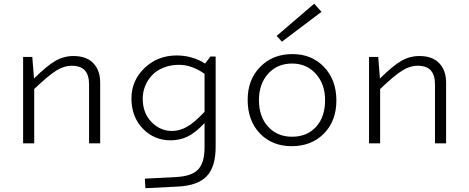

<svg xmlns="http://www.w3.org/2000/svg" viewBox="-20 -763 2495 1022"><path d="M151.9 -460 161.1 -345.2Q230 -413.1 274.9 -439Q319.8 -464.8 371.1 -464.8Q440.4 -464.8 476.8 -426.5Q513.2 -388.2 513.2 -323.2V0H454.1V-313Q454.1 -363.8 431.6 -388.4Q409.2 -413.1 360.8 -413.1Q321.3 -413.1 279.8 -387.5Q238.3 -361.8 162.1 -289.1V0H103V-460Z M679.7 -238.8Q679.7 -334 749.3 -400.9Q818.8 -467.8 920.9 -467.8Q1002.9 -467.8 1071.8 -424.8L1099.6 -461.9H1127.9V19Q1127.9 125 1080.6 174.8Q1033.2 224.6 928.7 230L753.9 238.8L751 188L919.9 179.2Q1001 174.8 1034.9 138.7Q1068.8 102.5 1068.8 22V-107.9Q1021 -57.1 979.5 -36.6Q938 -16.1 887.7 -16.1Q800.3 -16.1 740 -78.6Q679.7 -141.1 679.7 -238.8ZM739.7 -237.8Q739.7 -161.6 786.1 -113.8Q832.5 -65.9 896 -65.9Q935.5 -65.9 974.9 -87.9Q1014.2 -109.9 1068.8 -168V-370.1Q1000.5 -418 933.6 -418Q887.2 -418 849.6 -402.6Q812 -387.2 788.6 -361.8Q765.1 -336.4 752.4 -304.4Q739.7 -272.5 739.7 -237.8Z M1452.6 -571.8 1652.3 -743.2 1691.4 -700.2 1480.5 -541ZM1532.7 15.1Q1428.7 15.1 1363.5 -52.7Q1298.3 -120.6 1298.3 -231.9Q1298.3 -338.9 1365 -407Q1431.6 -475.1 1536.6 -475.1Q1639.6 -475.1 1705.1 -406.2Q1770.5 -337.4 1770.5 -228Q1770.5 -119.1 1704.1 -52Q1637.7 15.1 1532.7 15.1ZM1534.7 -35.2Q1613.8 -35.2 1662.1 -87.6Q1710.4 -140.1 1710.4 -230Q1710.4 -314.9 1661.4 -369.9Q1612.3 -424.8 1534.7 -424.8Q1456.5 -424.8 1407.5 -370.8Q1358.4 -316.9 1358.4 -230Q1358.4 -142.1 1407.2 -88.6Q1456.1 -35.2 1534.7 -35.2Z M1993.2 -460 2002.4 -345.2Q2071.3 -413.1 2116.2 -439Q2161.1 -464.8 2212.4 -464.8Q2281.7 -464.8 2318.1 -426.5Q2354.5 -388.2 2354.5 -323.2V0H2295.4V-313Q2295.4 -363.8 2272.9 -388.4Q2250.5 -413.1 2202.1 -413.1Q2162.6 -413.1 2121.1 -387.5Q2079.6 -361.8 2003.4 -289.1V0H1944.3V-460Z"/></svg>

Font: IntelOne Mono Light
Style: Regular
Weight: 300
Designer: Fred Shallcrass
Foundry: Frere-Jones Type LLC
Version: Version 1.200;hotconv 1.1.0;makeotfexe 2.6.0;FJTRelease1.2